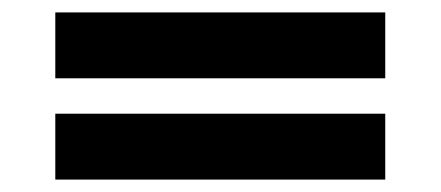

<svg xmlns="http://www.w3.org/2000/svg" viewBox="-20 -409 709 309"><path d="M69 -226V-120H600V-226ZM69 -389V-283H600V-389Z"/></svg>

Font: Mint Spirit No2
Style: Bold
Weight: 700
Designer: HARENDAL Hirwen
Foundry: Arkandis Digital Foundry.
Version: Version 1.004;FFEdit